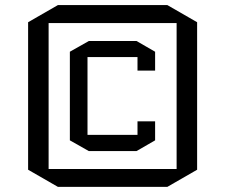

<svg xmlns="http://www.w3.org/2000/svg" viewBox="-20 -725 880 750"><path d="M750 -62 633.8 4.9H206.1L89.8 -62V-638.2L206.1 -705.1H633.8L750 -638.2ZM169.9 -634.8V-64.9H669.9V-634.8ZM517.1 -251H585.9V-176.8L513.2 -134.8H327.1L252.9 -176.8V-522.9L327.1 -564.9H513.2L585.9 -522.9V-449.2H517.1V-502H321.8V-198.2H517.1Z"/></svg>

Font: Quantico
Style: Regular
Weight: 400
Designer: Matt Desmond
Foundry: MADtype
Version: Version 2.002